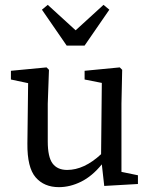

<svg xmlns="http://www.w3.org/2000/svg" viewBox="-20 -759 623 792"><path d="M223 13Q162 13 127 -27.5Q92 -68 93 -167L96 -416L25 -431V-467L172 -481L182 -471L177 -331V-176Q177 -111 197 -84.5Q217 -58 257 -58Q327 -58 397 -123L400 -417L329 -431V-467L474 -481L484 -471L481 -331V-50L549 -36V0L410 8L400 -81Q360 -32 314.5 -9.5Q269 13 223 13ZM177 -739 292 -634 407 -739 431 -719 329 -571H255L153 -719Z"/></svg>

Font: Source Serif Pro
Style: Regular
Weight: 400
Designer: Frank Grießhammer
Foundry: Adobe Systems Incorporated
Version: Version 3.001;hotconv 1.0.111;makeotfexe 2.5.65597